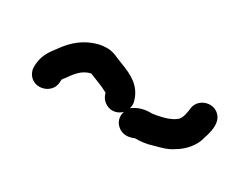

<svg xmlns="http://www.w3.org/2000/svg" viewBox="-34 -581 757 583"><g transform="rotate(30 344.5 -290.0)"><path d="M377 -265C380 -274 380 -283 377 -292C364 -337 329 -355 286 -371C266 -378 249 -390 224 -389C215 -389 207 -388 199 -386C153 -375 121 -347 97 -313C82 -293 67 -275 63 -245L62 -234C61 -221 64 -210 72 -200C97 -170 149 -186 153 -224L154 -236V-237C156 -240 158 -243 160 -245C176 -267 192 -292 223 -298C244 -289 269 -281 288 -270H289C294 -255 299 -246 313 -238C333 -227 355 -234 367 -247C358 -220 373 -200 390 -192C406 -185 420 -188 434 -193L435 -194C457 -194 475 -196 493 -202C518 -209 539 -213 559 -227C585 -242 611 -269 618 -302C626 -325 634 -357 619 -378C595 -411 543 -396 537 -359C535 -341 532 -322 522 -312C505 -298 483 -292 457 -287L443 -285H434C413 -285 389 -276 377 -265Z"/></g></svg>

Font: Dictator
Style: Regular
Weight: 500
Version: Version MIL.1277